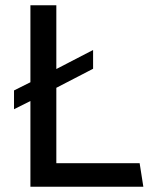

<svg xmlns="http://www.w3.org/2000/svg" viewBox="-20 -706 579 726"><path d="M193 -445 332 -517V-446L193 -374V-89H508L522 0H95V-324L33 -293V-364L95 -395V-686H193Z"/></svg>

Font: Chivo
Style: Regular
Weight: 400
Designer: Hector Gatti
Foundry: Omnibus-Type
Version: Version 1.006; ttfautohint (v1.4.1)